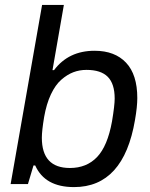

<svg xmlns="http://www.w3.org/2000/svg" viewBox="-20 -743 607 775"><path d="M278.8 12.2Q161.1 12.2 122.1 -75.2H115.2L92.8 0H22.9L149.9 -723.1H237.8L191.9 -460H198.2Q256.8 -538.1 361.8 -538.1Q443.4 -538.1 488.8 -490Q534.2 -441.9 534.2 -347.2Q534.2 -311.5 524.9 -258.8Q479 12.2 278.8 12.2ZM262.2 -64.9Q329.6 -64.9 371.8 -109.1Q414.1 -153.3 432.1 -252.9Q442.9 -317.4 442.9 -345.2Q442.9 -404.8 415 -432.9Q387.2 -460.9 329.1 -460.9Q300.8 -460.9 275.9 -451.4Q251 -441.9 227.3 -421.1Q203.6 -400.4 185.5 -362.1Q167.5 -323.7 158.2 -271Q148.9 -215.3 148.9 -187Q148.9 -64.9 262.2 -64.9Z"/></svg>

Font: Archivo
Style: Italic
Weight: 400
Italic angle: -10°
Designer: Hector Gatti
Foundry: Omnibus-Type
Version: Version 2.001